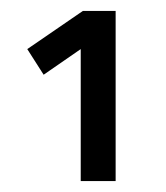

<svg xmlns="http://www.w3.org/2000/svg" viewBox="-20 -810 305 352"><path d="M132 -790H192V-478H128V-720L60 -673L30 -720Z"/></svg>

Font: TitilliumText22L 400 wt
Style: 400 wt
Weight: 400
Designer: Campivisivi
Foundry: Campivisivi
Version: 1.000